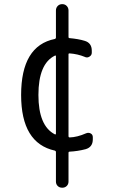

<svg xmlns="http://www.w3.org/2000/svg" viewBox="-20 -710 540 910"><path d="M240.2 -446.3Q162.1 -408.2 162.1 -259.8Q162.1 -113.3 240.2 -73.2Q241.2 -72.3 243.2 -73.2Q245.1 -74.2 245.1 -76.2V-443.4Q245.1 -448.2 240.2 -446.3ZM240.2 3.9Q80.1 -31.2 80.1 -259.8Q80.1 -493.2 240.2 -525.4Q245.1 -527.3 245.1 -531.2V-660.2Q245.1 -672.9 253.4 -681.6Q261.7 -690.4 274.9 -690.4Q288.1 -690.4 296.4 -681.6Q304.7 -672.9 304.7 -660.2V-535.2Q304.7 -529.3 309.6 -529.3Q352.5 -525.4 380.9 -516.6Q415 -506.8 415 -469.7V-460Q415 -448.2 403.8 -441.4Q392.6 -434.6 381.8 -440.4Q348.6 -454.1 309.6 -457Q304.7 -457 304.7 -453.1V-64.5Q304.7 -59.6 309.6 -58.6Q345.7 -59.6 387.7 -78.1Q399.4 -83 409.7 -77.6Q419.9 -72.3 419.9 -59.6V-49.8Q419.9 -12.7 385.7 -2.9Q348.6 6.8 309.6 8.8Q304.7 8.8 304.7 14.6V150.4Q304.7 163.1 296.4 171.4Q288.1 179.7 274.9 179.7Q261.7 179.7 253.4 171.4Q245.1 163.1 245.1 150.4V9.8Q245.1 5.9 240.2 3.9Z"/></svg>

Font: Rounded-L Mgen+ 2m regular
Style: Regular
Weight: 400
Designer: [Source Han Sans]
Ryoko NISHIZUKA  (kana & ideographs); Paul D. Hunt (Latin, Greek & Cyrillic); Wenlong ZHANG  (bopomofo
Version: Version 1.059.20150602